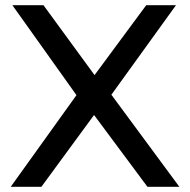

<svg xmlns="http://www.w3.org/2000/svg" viewBox="-20 -720 733 740"><path d="M548.3 0 342.5 -276.8 139.5 0H21.3L274.7 -353.3L27.7 -700H147.5L344.4 -430.6L543.6 -700H658.3L409.3 -354.9L671.3 0Z"/></svg>

Font: REM Medium
Style: Regular
Weight: 500
Designer: Octavio Pardo
Foundry: Ashler Design
Version: Version 1.005;gftools[0.9.28]